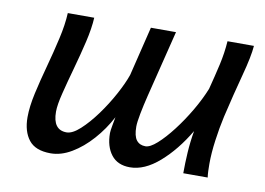

<svg xmlns="http://www.w3.org/2000/svg" viewBox="-60 -579 941 681"><g transform="rotate(10 410.0 -238.0)"><path d="M722.7 0H634.8Q634.8 -36.1 637.2 -75Q639.6 -113.8 646.5 -153.8Q603.5 -81.1 550 -34.4Q496.6 12.2 444.3 12.2Q399.9 12.2 377 -17.3Q354 -46.9 354 -95.2Q354 -103.5 357.9 -124.3Q361.8 -145 363.3 -153.8Q339.4 -108.4 305.7 -70.6Q272 -32.7 234.1 -10.3Q196.3 12.2 158.7 12.2Q104 12.2 80.1 -18.3Q56.2 -48.8 56.2 -100.1Q56.2 -137.7 67.1 -187Q78.1 -236.3 92.8 -289.8Q107.4 -343.3 119.1 -394.8Q130.9 -446.3 132.8 -488.3H228Q226.1 -450.2 214.4 -400.1Q202.6 -350.1 188.2 -298.6Q173.8 -247.1 163.1 -204.1Q152.3 -161.1 152.3 -136.7Q152.3 -70.8 201.7 -70.8Q222.7 -70.8 250.2 -95.9Q277.8 -121.1 305.7 -159.2Q333.5 -197.3 355.7 -238.3Q377.9 -279.3 388.7 -310.5L432.1 -488.3H522.5L462.9 -248.5Q454.1 -212.9 448 -181.2Q441.9 -149.4 441.9 -134.3Q441.9 -100.1 453.4 -85.4Q464.8 -70.8 485.8 -70.8Q502.4 -70.8 527.3 -93Q552.2 -115.2 580.1 -151.4Q607.9 -187.5 632.6 -229.5Q657.2 -271.5 672.9 -310.5Q685.5 -358.9 695.3 -402.1Q705.1 -445.3 708 -488.3H803.2Q800.3 -449.7 781.2 -378.9Q762.2 -308.1 742.2 -222.2Q732.9 -180.7 726.6 -134.3Q720.2 -87.9 720.2 -48.8Q720.2 -35.2 720.7 -22.9Q721.2 -10.7 722.7 0Z"/></g></svg>

Font: Andika
Style: Italic
Weight: 400
Italic angle: -14°
Designer: Victor Gaultney, Annie Olsen, Julie Remington, Don Collingsworth, Eric Hays, Becca Hirsbrunner
Foundry: SIL International
Version: Version 6.101